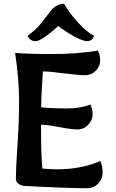

<svg xmlns="http://www.w3.org/2000/svg" viewBox="-20 -990 613 1016"><path d="M511 -138Q523 -111 523 -77Q523 -43 499.5 -18.5Q476 6 442 6Q336 6 110 -6Q92 -7 78 -17.5Q64 -28 64 -44Q64 -97 72.5 -223Q81 -349 81 -458.5Q81 -568 60 -710Q134 -704 259 -704Q384 -704 498 -722Q510 -700 510 -669.5Q510 -639 486.5 -615.5Q463 -592 428.5 -592Q394 -592 318.5 -602Q243 -612 207 -612Q199 -511 198 -422Q261 -416 333.5 -416Q406 -416 458 -437Q470 -415 470 -384.5Q470 -354 446.5 -329.5Q423 -305 390.5 -305Q358 -305 294 -317.5Q230 -330 197 -330Q197 -172 204 -98Q252 -94 279 -94Q411 -94 511 -138ZM479 -800Q466 -772 442.5 -772Q419 -772 373 -797Q327 -822 289 -852Q198 -772 168.5 -772Q139 -772 126 -800Q169 -833 188 -855.5Q207 -878 227 -904.5Q247 -931 248 -932Q278 -970 319 -970Q348 -919 395 -868.5Q442 -818 479 -800Z"/></svg>

Font: Salsa
Style: Regular
Weight: 400
Designer: John Vargas Beltrn
Foundry: John Vargas Beltran
Version: Version 1.002